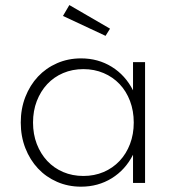

<svg xmlns="http://www.w3.org/2000/svg" viewBox="-20 -705 671 740"><path d="M60 -232.7Q60 -285.9 77.7 -331.4Q95.5 -376.8 126.4 -409.8Q157.3 -442.7 200 -461.4Q242.7 -480 292.3 -480Q358.2 -480 410.7 -447.5Q463.2 -415 492.7 -356.8V-465.5H539.1V0H492.7V-108.6Q463.2 -50.5 410.7 -18Q358.2 14.5 292.3 14.5Q242.7 14.5 200 -4.1Q157.3 -22.7 126.4 -55.7Q95.5 -88.6 77.7 -134.1Q60 -179.5 60 -232.7ZM107.3 -232.7Q107.3 -187.7 121.8 -150Q136.4 -112.3 162 -84.8Q187.7 -57.3 223.4 -42Q259.1 -26.8 301.4 -26.8Q343.6 -26.8 379.3 -42Q415 -57.3 440.9 -84.8Q466.8 -112.3 481.1 -150Q495.5 -187.7 495.5 -232.7Q495.5 -277.7 481.1 -315.7Q466.8 -353.6 440.9 -380.9Q415 -408.2 379.3 -423.4Q343.6 -438.6 301.4 -438.6Q259.1 -438.6 223.4 -423.4Q187.7 -408.2 162 -380.7Q136.4 -353.2 121.8 -315.5Q107.3 -277.7 107.3 -232.7ZM386.8 -566.8 222.7 -643.6 247.3 -685.5 404.1 -594.5Z"/></svg>

Font: Spartan Light
Style: Regular
Weight: 300
Designer: Matt Bailey, Mirko Velimirovic
Foundry: Matt Bailey
Version: Version 1.005